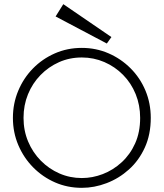

<svg xmlns="http://www.w3.org/2000/svg" viewBox="-20 -896 787 922"><path d="M373 6Q304 6 244.5 -20Q185 -46 139.5 -92Q94 -138 68 -199Q42 -260 42 -330Q42 -399 67.5 -460Q93 -521 138 -567Q183 -613 243 -639.5Q303 -666 373 -666Q441 -666 501 -640Q561 -614 607 -568Q653 -522 678.5 -461Q704 -400 704 -330Q704 -250 675.5 -187.5Q647 -125 599 -82Q551 -39 492 -16.5Q433 6 373 6ZM373 -41Q424 -41 473.5 -60Q523 -79 564 -116.5Q605 -154 629 -207.5Q653 -261 653 -330Q653 -391 631.5 -444Q610 -497 571 -536.5Q532 -576 481 -598Q430 -620 373 -620Q314 -620 263.5 -597.5Q213 -575 174.5 -535.5Q136 -496 114.5 -443.5Q93 -391 93 -330Q93 -269 115 -216.5Q137 -164 176 -124.5Q215 -85 265.5 -63Q316 -41 373 -41ZM493 -687 247 -817 284 -876 515 -718Z"/></svg>

Font: Lil Grotesk Light
Style: Regular
Weight: 300
Designer: Bastien Sozeau
Foundry: NBR — Bastien Sozeau
Version: Version 3.003; ttfautohint (v1.8.4.7-5d5b);gftools[0.9.33]